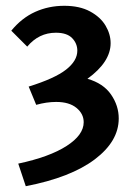

<svg xmlns="http://www.w3.org/2000/svg" viewBox="-20 -500 461 663"><path d="M390 -91Q390 -12 307 50.5Q224 113 69 143L43 65Q151 42 210 4Q269 -34 269 -78Q269 -107 244 -127.5Q219 -148 174 -148Q141 -148 105 -138L79 -201Q169 -229 208 -259.5Q247 -290 247 -325Q247 -350 229 -368.5Q211 -387 173 -387Q114 -387 74 -339L19 -394Q55 -438 101.5 -459Q148 -480 202 -480Q255 -480 291 -460.5Q327 -441 344.5 -411.5Q362 -382 362 -351Q362 -286 282 -228Q337 -212 363.5 -173.5Q390 -135 390 -91Z"/></svg>

Font: Ysabeau SC
Style: Bold
Weight: 700
Designer: Christian Thalmann (Catharsis Fonts)
Version: Version 0.003